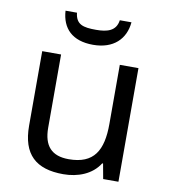

<svg xmlns="http://www.w3.org/2000/svg" viewBox="-84 -811 785 892"><g transform="rotate(10 309.0 -365.0)"><path d="M464 -740H409C402 -688 360 -677 308 -677C247 -677 213 -685 207 -740H153C158 -658 207 -606 306 -606C402 -606 457 -660 464 -740ZM533 -536H445V-257C445 -132 406 -63 287 -63C206 -63 168 -105 168 -191V-536H79V-185C79 -49 145 10 274 10C343 10 409 -15 444 -71H448L461 0H533Z"/></g></svg>

Font: Noto Sans Bengali
Style: Regular
Weight: 400
Designer: Jelle Bosma - Monotype Design Team
Foundry: Monotype Imaging Inc.
Version: Version 2.003